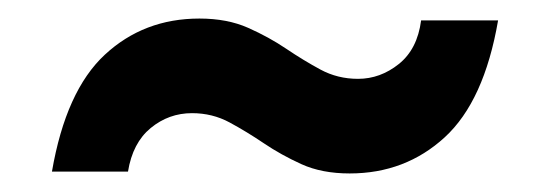

<svg xmlns="http://www.w3.org/2000/svg" viewBox="-20 -423 593 207"><path d="M357 -236Q327 -236 305 -246Q283 -256 264.5 -268.5Q246 -281 227.5 -291Q209 -301 187 -301Q162 -301 142.5 -285Q123 -269 118 -238H36Q51 -325 93 -364Q135 -403 195 -403Q225 -403 247.5 -393Q270 -383 288.5 -370.5Q307 -358 325.5 -348Q344 -338 366 -338Q390 -338 410 -354Q430 -370 434 -401H517Q502 -314 459.5 -275Q417 -236 357 -236Z"/></svg>

Font: Parkinsans Medium
Style: Regular
Weight: 500
Designer: Red Stone, Indian Type Foundry
Foundry: Indian Type Foundry
Version: Version 1.000